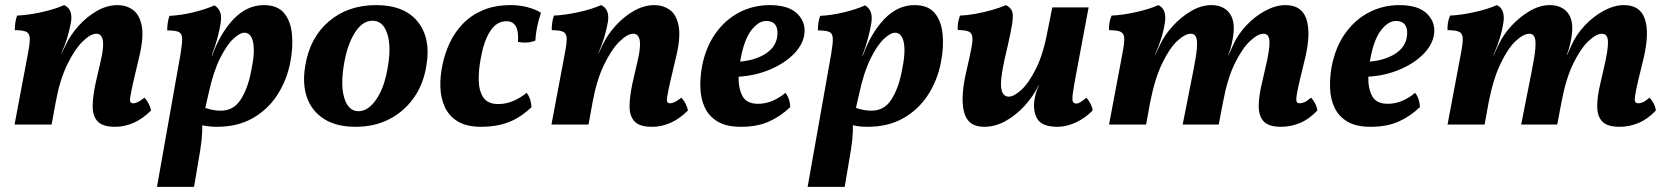

<svg xmlns="http://www.w3.org/2000/svg" viewBox="-20 -487 6523 751"><path d="M37 0 89 -276Q97 -317 96.5 -336.5Q96 -356 83 -362.5Q70 -369 38 -369Q38 -383 40 -398.5Q42 -414 47 -426Q91 -428 143 -439.5Q195 -451 231 -467Q265 -452 258 -402Q251 -365 242.5 -337.5Q234 -310 220 -278V-276L237 -311Q255 -350 287.5 -386Q320 -422 359.5 -444.5Q399 -467 440 -467Q473 -467 499 -449Q525 -431 534 -388Q543 -345 526 -271L502 -169Q493 -129 490 -110.5Q487 -92 490.5 -87.5Q494 -83 501 -83Q518 -83 545 -105Q554 -96 561 -82.5Q568 -69 571 -55Q538 -22 502.5 -6.5Q467 9 431 9Q381 9 361.5 -12.5Q342 -34 342.5 -72.5Q343 -111 354 -162L375 -253Q387 -306 382 -330.5Q377 -355 357 -355Q334 -355 303 -324.5Q272 -294 243 -234.5Q214 -175 198 -88L182 0Z M594 244 686 -275Q693 -316 692.5 -336Q692 -356 679 -362Q666 -368 634 -368Q634 -382 636 -397Q638 -412 643 -425Q687 -427 735 -438.5Q783 -450 819 -466Q836 -455 841.5 -438.5Q847 -422 843 -396Q839 -371 830 -337Q821 -303 811 -278L808 -267H809Q841 -357 893.5 -412Q946 -467 1012 -467Q1065 -467 1091 -436Q1117 -405 1122 -353Q1127 -301 1115 -241Q1101 -171 1064 -114.5Q1027 -58 968 -24.5Q909 9 828 9Q798 9 771 3Q772 27 768.5 60.5Q765 94 756 143L739 244ZM796 -122 783 -65Q796 -60 812.5 -57Q829 -54 843 -54Q893 -54 920.5 -96Q948 -138 961 -202Q978 -279 970.5 -319Q963 -359 936 -359Q918 -359 892 -334.5Q866 -310 840 -257.5Q814 -205 796 -122Z M1371 9Q1295 9 1247 -22Q1199 -53 1180.5 -106.5Q1162 -160 1174 -230Q1192 -340 1266.5 -403.5Q1341 -467 1451 -467Q1562 -467 1614 -402Q1666 -337 1648 -232Q1637 -159 1599 -105Q1561 -51 1503 -21Q1445 9 1371 9ZM1382 -52Q1420 -52 1452 -98.5Q1484 -145 1497 -226Q1511 -306 1494.5 -356Q1478 -406 1437 -406Q1398 -406 1368.5 -360Q1339 -314 1326 -239Q1311 -153 1327 -102.5Q1343 -52 1382 -52Z M1863 9Q1806 9 1771.5 -11.5Q1737 -32 1720.5 -67Q1704 -102 1702.5 -145.5Q1701 -189 1711 -235Q1720 -278 1739 -319Q1758 -360 1790 -393.5Q1822 -427 1868.5 -447Q1915 -467 1979 -467Q2013 -467 2044.5 -458.5Q2076 -450 2096 -437Q2077 -382 2074 -328Q2043 -316 2006 -323Q2012 -404 1961 -404Q1922 -404 1897 -364.5Q1872 -325 1861 -261Q1852 -216 1852.5 -174.5Q1853 -133 1870 -106.5Q1887 -80 1929 -80Q1960 -80 1988.5 -92.5Q2017 -105 2040 -124Q2057 -102 2059 -68Q2015 -26 1968 -8.5Q1921 9 1863 9Z M2137 0 2189 -276Q2197 -317 2196.5 -336.5Q2196 -356 2183 -362.5Q2170 -369 2138 -369Q2138 -383 2140 -398.5Q2142 -414 2147 -426Q2191 -428 2243 -439.5Q2295 -451 2331 -467Q2365 -452 2358 -402Q2351 -365 2342.5 -337.5Q2334 -310 2320 -278V-276L2337 -311Q2355 -350 2387.5 -386Q2420 -422 2459.5 -444.5Q2499 -467 2540 -467Q2573 -467 2599 -449Q2625 -431 2634 -388Q2643 -345 2626 -271L2602 -169Q2593 -129 2590 -110.5Q2587 -92 2590.5 -87.5Q2594 -83 2601 -83Q2618 -83 2645 -105Q2654 -96 2661 -82.5Q2668 -69 2671 -55Q2638 -22 2602.5 -6.5Q2567 9 2531 9Q2481 9 2461.5 -12.5Q2442 -34 2442.5 -72.5Q2443 -111 2454 -162L2475 -253Q2487 -306 2482 -330.5Q2477 -355 2457 -355Q2434 -355 2403 -324.5Q2372 -294 2343 -234.5Q2314 -175 2298 -88L2282 0Z M2878 9Q2821 9 2787 -11.5Q2753 -32 2737 -66Q2721 -100 2719.5 -142Q2718 -184 2726 -228Q2741 -304 2779.5 -357.5Q2818 -411 2872.5 -439Q2927 -467 2991 -467Q3067 -467 3101 -431Q3135 -395 3125 -346Q3117 -307 3081 -272Q3045 -237 2989.5 -214Q2934 -191 2869 -187Q2868 -142 2884 -111.5Q2900 -81 2945 -81Q2974 -81 3001.5 -92.5Q3029 -104 3052 -124Q3070 -101 3071 -68Q3032 -31 2986.5 -11Q2941 9 2878 9ZM2877 -257Q2876 -251 2875 -246Q2932 -251 2971.5 -275Q3011 -299 3019 -338Q3025 -369 3014.5 -387Q3004 -405 2977 -405Q2947 -405 2919 -369Q2891 -333 2877 -257Z M3139 244 3231 -275Q3238 -316 3237.5 -336Q3237 -356 3224 -362Q3211 -368 3179 -368Q3179 -382 3181 -397Q3183 -412 3188 -425Q3232 -427 3280 -438.5Q3328 -450 3364 -466Q3381 -455 3386.5 -438.5Q3392 -422 3388 -396Q3384 -371 3375 -337Q3366 -303 3356 -278L3353 -267H3354Q3386 -357 3438.5 -412Q3491 -467 3557 -467Q3610 -467 3636 -436Q3662 -405 3667 -353Q3672 -301 3660 -241Q3646 -171 3609 -114.5Q3572 -58 3513 -24.5Q3454 9 3373 9Q3343 9 3316 3Q3317 27 3313.5 60.5Q3310 94 3301 143L3284 244ZM3341 -122 3328 -65Q3341 -60 3357.5 -57Q3374 -54 3388 -54Q3438 -54 3465.5 -96Q3493 -138 3506 -202Q3523 -279 3515.5 -319Q3508 -359 3481 -359Q3463 -359 3437 -334.5Q3411 -310 3385 -257.5Q3359 -205 3341 -122Z M3829 9Q3765 9 3750.5 -50Q3736 -109 3761 -213Q3774 -269 3780 -301Q3786 -333 3782.5 -347Q3779 -361 3765.5 -365Q3752 -369 3726 -370Q3725 -383 3727.5 -398Q3730 -413 3735 -426Q3763 -427 3796 -433Q3829 -439 3860.5 -448Q3892 -457 3915 -467Q3929 -459 3935.5 -449.5Q3942 -440 3941.5 -420Q3941 -400 3933 -360.5Q3925 -321 3909 -253Q3891 -172 3896.5 -140.5Q3902 -109 3926 -109Q3946 -109 3975.5 -136Q4005 -163 4033.5 -221Q4062 -279 4079 -373L4096 -458H4238L4191 -207Q4180 -150 4176.5 -123.5Q4173 -97 4176.5 -89.5Q4180 -82 4190 -82Q4204 -82 4229 -105Q4237 -97 4244.5 -83Q4252 -69 4254 -55Q4226 -26 4189 -8.5Q4152 9 4116 9Q4054 9 4036 -24.5Q4018 -58 4028 -106Q4030 -117 4034 -129Q4038 -141 4044 -154H4043Q4022 -111 3988.5 -74Q3955 -37 3914 -14Q3873 9 3829 9Z M4991 9Q4944 9 4924 -11Q4904 -31 4903.5 -69.5Q4903 -108 4916 -162L4930 -223Q4947 -295 4945.5 -325Q4944 -355 4922 -355Q4900 -355 4869.5 -326.5Q4839 -298 4810 -239Q4781 -180 4764 -89L4747 0H4606L4647 -207Q4659 -266 4661.5 -298Q4664 -330 4658 -342.5Q4652 -355 4638 -355Q4615 -355 4584.5 -326.5Q4554 -298 4525.5 -238.5Q4497 -179 4479 -88L4463 0H4318L4370 -276Q4378 -317 4377.5 -336.5Q4377 -356 4363.5 -362.5Q4350 -369 4318 -369Q4317 -382 4319.5 -397.5Q4322 -413 4328 -426Q4371 -428 4423 -439.5Q4475 -451 4511 -467Q4543 -452 4537 -402Q4532 -369 4522.5 -338Q4513 -307 4497 -271H4498L4517 -311Q4535 -350 4567.5 -385.5Q4600 -421 4639.5 -444Q4679 -467 4718 -467Q4762 -467 4786 -439.5Q4810 -412 4805 -359Q4803 -340 4798.5 -318.5Q4794 -297 4784 -271H4785L4802 -308Q4820 -350 4854 -386.5Q4888 -423 4929 -445Q4970 -467 5008 -467Q5071 -467 5089.5 -413.5Q5108 -360 5086 -264L5063 -169Q5054 -130 5051.5 -111.5Q5049 -93 5052.5 -88Q5056 -83 5064 -83Q5073 -83 5083 -87.5Q5093 -92 5108 -105Q5117 -96 5124 -82.5Q5131 -69 5133 -55Q5101 -21 5065 -6Q5029 9 4991 9Z M5341 9Q5284 9 5250 -11.5Q5216 -32 5200 -66Q5184 -100 5182.5 -142Q5181 -184 5189 -228Q5204 -304 5242.5 -357.5Q5281 -411 5335.5 -439Q5390 -467 5454 -467Q5530 -467 5564 -431Q5598 -395 5588 -346Q5580 -307 5544 -272Q5508 -237 5452.5 -214Q5397 -191 5332 -187Q5331 -142 5347 -111.5Q5363 -81 5408 -81Q5437 -81 5464.5 -92.5Q5492 -104 5515 -124Q5533 -101 5534 -68Q5495 -31 5449.5 -11Q5404 9 5341 9ZM5340 -257Q5339 -251 5338 -246Q5395 -251 5434.5 -275Q5474 -299 5482 -338Q5488 -369 5477.5 -387Q5467 -405 5440 -405Q5410 -405 5382 -369Q5354 -333 5340 -257Z M6315 9Q6268 9 6248 -11Q6228 -31 6227.5 -69.5Q6227 -108 6240 -162L6254 -223Q6271 -295 6269.5 -325Q6268 -355 6246 -355Q6224 -355 6193.5 -326.5Q6163 -298 6134 -239Q6105 -180 6088 -89L6071 0H5930L5971 -207Q5983 -266 5985.5 -298Q5988 -330 5982 -342.5Q5976 -355 5962 -355Q5939 -355 5908.5 -326.5Q5878 -298 5849.5 -238.5Q5821 -179 5803 -88L5787 0H5642L5694 -276Q5702 -317 5701.5 -336.5Q5701 -356 5687.5 -362.5Q5674 -369 5642 -369Q5641 -382 5643.5 -397.5Q5646 -413 5652 -426Q5695 -428 5747 -439.5Q5799 -451 5835 -467Q5867 -452 5861 -402Q5856 -369 5846.5 -338Q5837 -307 5821 -271H5822L5841 -311Q5859 -350 5891.5 -385.5Q5924 -421 5963.5 -444Q6003 -467 6042 -467Q6086 -467 6110 -439.5Q6134 -412 6129 -359Q6127 -340 6122.5 -318.5Q6118 -297 6108 -271H6109L6126 -308Q6144 -350 6178 -386.5Q6212 -423 6253 -445Q6294 -467 6332 -467Q6395 -467 6413.5 -413.5Q6432 -360 6410 -264L6387 -169Q6378 -130 6375.5 -111.5Q6373 -93 6376.5 -88Q6380 -83 6388 -83Q6397 -83 6407 -87.5Q6417 -92 6432 -105Q6441 -96 6448 -82.5Q6455 -69 6457 -55Q6425 -21 6389 -6Q6353 9 6315 9Z"/></svg>

Font: Vollkorn
Style: Bold Italic
Weight: 700
Italic angle: -11°
Designer: Friedrich Althausen
Foundry: Friedrich Althausen
Version: Version 5.000; ttfautohint (v1.8.3)